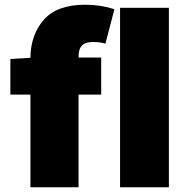

<svg xmlns="http://www.w3.org/2000/svg" viewBox="-20 -794 796 814"><path d="M24 -544 109 -549Q110 -647 166 -710.5Q222 -774 342 -774Q406 -774 465 -755L427 -609Q402 -616 373 -616Q343 -616 328 -601.5Q313 -587 313 -553V-550H409V-393H313V0H109V-393H24ZM489 -761H696V0H489Z"/></svg>

Font: Nebula Sans Black
Style: Regular
Weight: 900
Designer: Paul D. Hunt for Adobe (as Source Sans)
Foundry: Nebula Entertainment & Broadcasting LLC
Version: Version 1.010